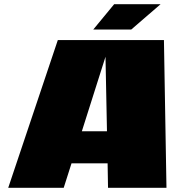

<svg xmlns="http://www.w3.org/2000/svg" viewBox="-20 -890 829 910"><path d="M493 0H492L490 -116H319L282 0H19L254 -700H757L769 0ZM480 -621 368 -268H487ZM422 -750 521 -870H741L602 -750Z"/></svg>

Font: Fivo Sans Modern ExtBlk
Style: Regular
Weight: 900
Designer: Alexander Slobzheninov
Foundry: Alexander Slobzheninov
Version: 1.0